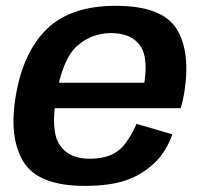

<svg xmlns="http://www.w3.org/2000/svg" viewBox="-20 -618 678 644"><path d="M264 5.5 280.5 -85.5Q211.5 -85.5 180.2 -131.8Q149 -178 169 -297Q189.5 -420 238.2 -463.5Q287 -507 352.5 -507Q419 -507 449.2 -466.2Q479.5 -425.5 462 -327.5L470 -340.5H163L148 -255H586Q592 -274 596.5 -298Q621.5 -441.5 573 -520Q524.5 -598.5 368.5 -598.5Q217 -598.5 137.2 -520.8Q57.5 -443 33 -297Q9 -156 58.8 -75.2Q108.5 5.5 264 5.5ZM280.5 -85.5 264 5.5Q347.5 5.5 401.2 -12.8Q455 -31 496.2 -69.5Q537.5 -108 558 -167.5L438 -202.5Q422 -166 401 -137.8Q380 -109.5 350.2 -97.5Q320.5 -85.5 280.5 -85.5Z"/></svg>

Font: Anybody UltraCondensed Thin SemiBold
Style: Italic
Weight: 600
Italic angle: -10°
Version: Version 1.111